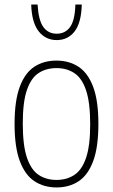

<svg xmlns="http://www.w3.org/2000/svg" viewBox="-20 -814 496 843"><path d="M228 9Q173 9 131.5 -18.2Q90 -45.5 67 -106.8Q44 -168 44 -270Q44 -372 66.8 -433Q89.5 -494 130.8 -521Q172 -548 228 -548Q283 -548 324.5 -521Q366 -494 389 -433Q412 -372 412 -270Q412 -168 389.2 -106.8Q366.5 -45.5 325.2 -18.2Q284 9 228 9ZM228 -24Q273 -24 306.2 -45.8Q339.5 -67.5 357.8 -120.8Q376 -174 376 -268Q376 -364 357.8 -417.8Q339.5 -471.5 306.2 -493.2Q273 -515 228 -515Q183 -515 149.8 -493.5Q116.5 -472 98.2 -419Q80 -366 80 -272Q80 -176 98.2 -122Q116.5 -68 149.8 -46Q183 -24 228 -24ZM229 -638Q180.5 -638 150 -676.2Q119.5 -714.5 117 -794H145Q149 -725 170.2 -695.5Q191.5 -666 229 -666Q266.5 -666 287.8 -695.5Q309 -725 311 -794H339Q337 -714 307.5 -676Q278 -638 229 -638Z"/></svg>

Font: Encode Sans Condensed Thin
Style: Regular
Weight: 100
Width: 3
Designer: Multiple Designers
Foundry: Impallari Type
Version: Version 3.000; ttfautohint (v1.8.3) -l 8 -r 50 -G 200 -x 14 